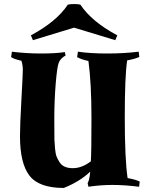

<svg xmlns="http://www.w3.org/2000/svg" viewBox="-20 -916 748 951"><path d="M610 -617Q598 -540 598 -334.5Q598 -129 612 -34Q651 -27 672 -17L669 9Q597 0 537.5 0Q478 0 418 9L414 -9Q423 -23 427 -66Q376 -17 296 15Q173 15 126 -46Q79 -107 79 -241Q79 -298 86 -422Q93 -546 93 -570Q93 -594 86 -615Q50 -623 35 -633L39 -660Q110 -651 183 -651Q256 -651 301 -658L305 -641Q281 -628 272 -608Q263 -588 256 -502.5Q249 -417 249 -329.5Q249 -242 249.5 -225Q250 -208 252.5 -181Q255 -154 260.5 -140Q266 -126 276 -111Q295 -83 340.5 -83Q386 -83 430 -117Q433 -161 433 -332Q433 -503 418 -614Q384 -621 362 -633L366 -660Q426 -651 510.5 -651Q595 -651 667 -660L670 -634Q649 -624 610 -617ZM378 -893Q435 -808 561 -741L551 -717L347 -779L143 -717L133 -741Q259 -808 316 -893Q326 -896 347 -896Q368 -896 378 -893Z"/></svg>

Font: Almendra
Style: Bold
Weight: 700
Designer: Ana Sanfelippo
Foundry: Ana Sanfelippo
Version: Version 1.004